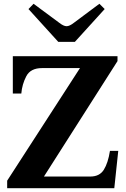

<svg xmlns="http://www.w3.org/2000/svg" viewBox="-20 -998 670 1018"><path d="M131 -950 158 -978 293 -878Q317 -859 333 -859Q349 -859 373 -878L507 -978L535 -950L377 -776H289ZM18 -40 404 -637H203Q142 -637 119.5 -594Q97 -551 93 -502H48V-700H603V-674L213 -62H459Q508 -62 530.5 -98Q553 -134 563 -198H607L586 0H18Z"/></svg>

Font: Taviraj Bold
Style: Regular
Weight: 700
Designer: Katatrad Team
Foundry: CadsonDemak
Version: Version 1.030